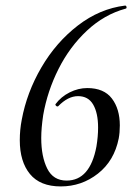

<svg xmlns="http://www.w3.org/2000/svg" viewBox="-20 -656 492 689"><path d="M51 -153Q51 -190 58 -226Q76 -324 128.5 -414Q181 -504 259.5 -564.5Q338 -625 429 -636Q433 -636 434 -631Q435 -626 431 -625Q354 -604 292 -546Q230 -488 190 -408.5Q150 -329 135 -243Q128 -196 128 -161Q128 -94 149.5 -51Q171 -8 219 -8Q303 -8 326 -130Q332 -166 332 -198Q332 -250 314.5 -280.5Q297 -311 260 -311Q224 -311 189 -275Q188 -274 186 -274Q183 -274 180.5 -277Q178 -280 179 -282Q199 -309 230 -324.5Q261 -340 293 -340Q353 -340 381.5 -302.5Q410 -265 410 -206Q410 -180 406 -159Q390 -79 331.5 -33Q273 13 198 13Q124 13 87.5 -31.5Q51 -76 51 -153Z"/></svg>

Font: Cormorant Infant Medium
Style: Italic
Weight: 500
Italic angle: -10°
Designer: Christian Thalmann (Catharsis Fonts)
Foundry: Catharsis Fonts
Version: Version 4.000